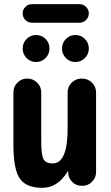

<svg xmlns="http://www.w3.org/2000/svg" viewBox="-20 -900 540 930"><path d="M280.3 -665Q280.3 -692.4 299.3 -711.4Q318.4 -730.5 345.2 -730.5Q372.1 -730.5 391.1 -711.4Q410.2 -692.4 410.2 -665Q410.2 -637.7 391.1 -618.7Q372.1 -599.6 345.2 -599.6Q318.4 -599.6 299.3 -618.7Q280.3 -637.7 280.3 -665ZM89.8 -665Q89.8 -692.4 108.9 -711.4Q127.9 -730.5 154.8 -730.5Q181.6 -730.5 200.7 -711.4Q219.7 -692.4 219.7 -665Q219.7 -637.7 200.7 -618.7Q181.6 -599.6 154.8 -599.6Q127.9 -599.6 108.9 -618.7Q89.8 -637.7 89.8 -665ZM365.2 -879.9Q383.8 -879.9 397 -866.7Q410.2 -853.5 410.2 -835Q410.2 -816.4 397 -803.2Q383.8 -790 365.2 -790H134.8Q116.2 -790 103 -803.2Q89.8 -816.4 89.8 -835Q89.8 -853.5 103 -866.7Q116.2 -879.9 134.8 -879.9ZM376 -519.5Q405.3 -519.5 425.3 -500Q445.3 -480.5 445.3 -452.1V-66.4Q445.3 -39.1 425.8 -19.5Q406.2 0 378.9 0H375Q348.6 0 330.1 -18.6Q311.5 -37.1 310.5 -61.5V-69.3Q310.5 -70.3 309.6 -70.3Q307.6 -70.3 307.6 -69.3Q259.8 9.8 184.6 9.8Q107.4 9.8 76.2 -34.7Q44.9 -79.1 44.9 -200.2V-452.1Q44.9 -480.5 64.5 -500Q84 -519.5 111.8 -519.5Q139.6 -519.5 159.7 -500Q179.7 -480.5 179.7 -452.1V-219.7Q179.7 -149.4 190.9 -128.9Q202.1 -108.4 235.4 -108.4Q308.6 -108.4 307.6 -283.2V-452.1Q307.6 -480.5 327.6 -500Q347.7 -519.5 376 -519.5Z"/></svg>

Font: Rounded-X Mgen+ 2m bold
Style: Bold
Weight: 700
Designer: [Source Han Sans]
Ryoko NISHIZUKA  (kana & ideographs); Paul D. Hunt (Latin, Greek & Cyrillic); Wenlong ZHANG  (bopomofo
Version: Version 1.059.20150602